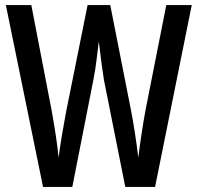

<svg xmlns="http://www.w3.org/2000/svg" viewBox="-20 -734 775 754"><path d="M733 -714H633L551 -299C541 -245 531 -179 523 -115C515 -183 505 -246 495 -298L413 -714H324L240 -297C230 -244 218 -176 210 -115C206 -163 195 -232 183 -299L103 -714H3L149 0H264L347 -422C357 -470 362 -526 368 -571C376 -503 383 -452 388 -421L472 0H589Z"/></svg>

Font: Noto Sans Devanagari ExtraCondensed Medium
Style: Regular
Weight: 500
Width: 2
Designer: Jelle Bosma - Monotype Design Team
Foundry: Monotype Imaging Inc.
Version: Version 2.004